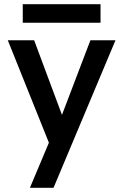

<svg xmlns="http://www.w3.org/2000/svg" viewBox="-20 -691 585 911"><path d="M409 -500H528L234 200H122L212 -14L17 -500H142L274 -146ZM88 -671H457V-583H88Z"/></svg>

Font: Albert Sans SemiBold
Style: Regular
Weight: 600
Designer: Andreas Rasmussen
Foundry: a.Foundry
Version: Version 1.025